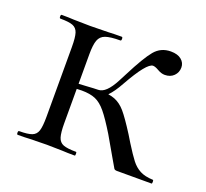

<svg xmlns="http://www.w3.org/2000/svg" viewBox="-79 -488 621 580"><g transform="rotate(20 231.0 -197.5)"><path d="M30 -12Q58 -12 71 -17Q84 -22 88.5 -36Q93 -50 93 -81V-305Q93 -336 88.5 -350Q84 -364 71.5 -369Q59 -374 31 -374Q28 -374 28 -380Q28 -386 31 -386Q55 -386 69 -385L123 -384L181 -385Q197 -386 224 -386Q227 -386 227 -380Q227 -374 224 -374Q192 -374 176.5 -368.5Q161 -363 155.5 -348Q150 -333 150 -303V-81Q150 -51 154.5 -36.5Q159 -22 172 -17Q185 -12 213 -12Q215 -12 215 -6Q215 0 213 0Q188 0 173 -1L123 -2L69 -1Q55 0 30 0Q27 0 27 -6Q27 -12 30 -12ZM286 -96Q261 -137 244.5 -157Q228 -177 210.5 -184.5Q193 -192 166 -192Q149 -192 122 -189L121 -207Q140 -207 172 -209Q202 -211 212 -211Q247 -211 266 -203.5Q285 -196 300.5 -178Q316 -160 344 -116L358 -93Q378 -61 390 -45.5Q402 -30 418 -21.5Q434 -13 460 -12Q462 -12 462 -6Q462 0 460 0H349Q342 0 339.5 -3.5Q337 -7 323.5 -31Q310 -55 286 -96ZM262 -259 275 -284Q307 -347 327 -371Q347 -395 379 -395Q401 -395 413 -385Q425 -375 425 -360Q425 -344 414 -333Q403 -322 385 -322Q374 -322 362 -329Q350 -336 343 -336Q323 -336 277 -254Q261 -225 246 -209.5Q231 -194 212 -194V-211Q237 -211 262 -259Z"/></g></svg>

Font: Cormorant
Style: Regular
Weight: 400
Designer: Christian Thalmann (Catharsis Fonts)
Foundry: Catharsis Fonts
Version: Version 4.000